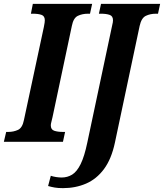

<svg xmlns="http://www.w3.org/2000/svg" viewBox="-41 -734 849 994"><path d="M-21 0 -9 -51H2Q29 -51 52 -61.5Q75 -72 83 -113L186 -594Q189 -608 190 -616.5Q191 -625 191 -629Q191 -651 174 -657Q157 -663 130 -663H119L129 -714H436L425 -663H414Q385 -663 362 -652Q339 -641 331 -600L231 -128Q228 -114 225 -103Q222 -92 222 -85Q222 -63 240 -57Q258 -51 285 -51H296L285 0ZM285 240Q260 240 242.5 237Q225 234 208 229L222 176Q233 180 249 182.5Q265 185 278 185Q308 185 332.5 170Q357 155 376.5 115.5Q396 76 411 4L540 -604Q544 -619 544 -629Q544 -651 526.5 -657Q509 -663 483 -663H471L482 -714H788L777 -663H766Q737 -663 714 -652Q691 -641 682 -600L554 4Q536 89 497.5 141Q459 193 404.5 216.5Q350 240 285 240Z"/></svg>

Font: Noto Serif Condensed
Style: Bold Italic
Weight: 700
Width: 3
Italic angle: -12°
Designer: Monotype Design Team
Foundry: Monotype Imaging Inc.
Version: Version 2.014